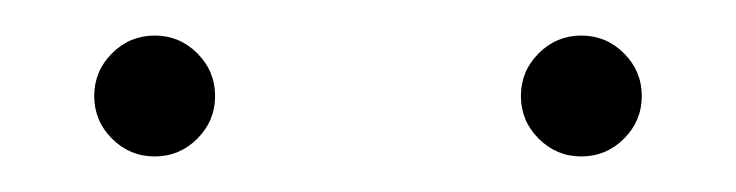

<svg xmlns="http://www.w3.org/2000/svg" viewBox="-20 -719 414 108"><path d="M67 -631Q53 -631 43 -641Q33 -651 33 -665Q33 -679 43 -689Q53 -699 67 -699Q81 -699 91 -689Q101 -679 101 -665Q101 -651 91 -641Q81 -631 67 -631ZM307 -631Q293 -631 283 -641Q273 -651 273 -665Q273 -679 283 -689Q293 -699 307 -699Q321 -699 331 -689Q341 -679 341 -665Q341 -651 331 -641Q321 -631 307 -631Z"/></svg>

Font: M PLUS 2 Thin
Style: Regular
Weight: 100
Designer: Coji Morishita
Foundry: UNDERFOREST DESIGN
Version: Version 1.001